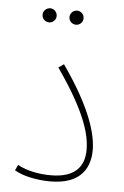

<svg xmlns="http://www.w3.org/2000/svg" viewBox="-49 -676 464 718"><g transform="rotate(5 183.0 -317.5)"><path d="M212 -587C226 -587 238 -599 238 -613C238 -628 226 -640 212 -640C197 -640 185 -628 185 -613C185 -599 197 -587 212 -587ZM111 -587C125 -587 137 -599 137 -613C137 -628 125 -640 111 -640C96 -640 84 -628 84 -613C84 -599 96 -587 111 -587ZM32 -25C65 -5 119 5 167 5C287 5 315 -65 315 -125C315 -183 290 -279 180 -436L160 -422C272 -262 292 -179 292 -124C292 -64 260 -18 167 -18C125 -18 77 -26 42 -46Z"/></g></svg>

Font: Noto Sans Arabic UI SmCn Th
Style: Regular
Weight: 100
Width: 4
Designer: Monotype Design Team, Nadine Chahine and Nizar Qandah
Foundry: Monotype Imaging Inc.
Version: Version 2.010